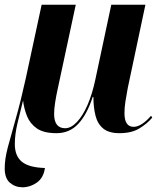

<svg xmlns="http://www.w3.org/2000/svg" viewBox="-25 -556 680 816"><path d="M71 240Q40 240 17.5 221Q-5 202 -5 159Q-5 120 8.5 69Q22 18 42.5 -53.5Q63 -125 85 -225L152 -536H297L220 -177Q214 -150 209.5 -121.5Q205 -93 205 -72Q205 -11 252 -11Q277 -11 302 -37.5Q327 -64 347 -110Q367 -156 380 -217L448 -536H593L518 -182Q512 -151 508 -124.5Q504 -98 504 -75Q504 -17 543 -17Q560 -17 579 -29.5Q598 -42 617 -64L622 -56Q600 -30 567 -10Q534 10 483 10Q438 10 414 -9.5Q390 -29 381 -64Q372 -99 372 -144H369Q345 -70 308 -30Q271 10 215 10Q161 10 132 -10Q103 -30 90 -62Q77 -94 73 -129Q61 -81 49.5 -33Q38 15 38 56Q38 107 68 131.5Q98 156 166 158Q160 200 131.5 220Q103 240 71 240Z"/></svg>

Font: Noto Serif Display SemiCondensed
Style: Bold Italic
Weight: 700
Width: 4
Italic angle: -12°
Designer: Monotype Design Team
Foundry: Monotype Imaging Inc.
Version: Version 2.009